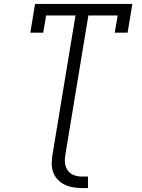

<svg xmlns="http://www.w3.org/2000/svg" viewBox="-20 -755 715 969"><path d="M393 194Q370 194 347.5 190Q325 186 305.5 176.5Q286 167 271 151Q256 135 248.5 114.5Q241 94 241 71Q241 48 245 25L361 -677H213L198 -590H133L157 -735H648L624 -590H559L574 -677H426L310 25Q306 46 308 67Q310 88 321.5 104.5Q333 121 352 128.5Q371 136 392 136H424V194Z"/></svg>

Font: Iosevka Etoile Light
Style: Italic
Weight: 300
Italic angle: -9°
Designer: Belleve Invis
Foundry: Belleve Invis
Version: Version 22.1.2; ttfautohint (v1.8.4)